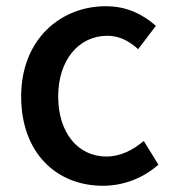

<svg xmlns="http://www.w3.org/2000/svg" viewBox="-20 -584 557 617"><path d="M311 13C374 13 439 -10 489 -55L442 -131C409 -103 368 -81 322 -81C230 -81 167 -158 167 -274C167 -391 233 -469 325 -469C363 -469 394 -453 424 -426L481 -501C441 -536 390 -564 320 -564C175 -564 48 -458 48 -274C48 -92 162 13 311 13Z"/></svg>

Font: Noto Sans T Chinese Medium
Style: Regular
Weight: 500
Designer: Ryoko NISHIZUKA (kana & ideographs); Paul D. Hunt (Latin, Greek & Cyrillic); Wenlong ZHANG (bopomofo); Sandoll Communica
Foundry: Adobe Systems Incorporated
Version: Version 1.000;PS 1;hotconv 1.0.78;makeotf.lib2.5.61930